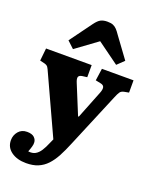

<svg xmlns="http://www.w3.org/2000/svg" viewBox="-186 -919 1000 1250"><g transform="rotate(20 314.5 -293.5)"><path d="M152 230Q89 230 49 201Q9 172 9 123Q9 88 31 62Q53 36 90 36Q125 36 141 51.5Q157 67 157 87Q158 98 153 115.5Q148 133 140 153Q169 157 189 146Q209 135 224.5 111Q240 87 254 53L267 24L84 -374Q75 -395 68 -406Q61 -417 41 -422L11 -429L20 -516H336V-432L304 -428Q282 -425 277.5 -412.5Q273 -400 285 -372L367 -172H372L449 -366Q459 -391 455.5 -406Q452 -421 429 -425L395 -432L407 -516H626V-431L594 -425Q575 -421 566.5 -409.5Q558 -398 545 -366L388 9Q366 63 344 104Q322 145 295.5 173Q269 201 234.5 215.5Q200 230 152 230ZM186 -572 139 -616 251 -769Q273 -799 291.5 -808Q310 -817 336 -817Q361 -817 375.5 -811Q390 -805 402 -792.5Q414 -780 428 -759L532 -617L485 -572L335 -681Z"/></g></svg>

Font: Literata 18pt ExtraBold
Style: Regular
Weight: 800
Designer: Latin by Veronika Burian and Jose Scaglione. Greek by Irene Vlachou. Cyrillic by Vera Evstafieva.
Foundry: TypeTogether
Version: Version 3.103;gftools[0.9.29]